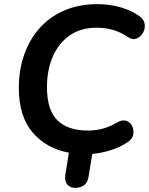

<svg xmlns="http://www.w3.org/2000/svg" viewBox="-20 -735 720 928"><path d="M343 173Q318 173 304.5 156Q291 139 296 108L313 3Q204 -17 137.5 -95Q71 -173 71 -310Q71 -396 96.5 -469.5Q122 -543 170.5 -598Q219 -653 290 -684Q361 -715 451 -715Q509 -715 562 -700Q615 -685 655 -656Q677 -640 679.5 -617.5Q682 -595 670.5 -575.5Q659 -556 640 -548.5Q621 -541 600 -555Q561 -581 524 -591Q487 -601 447 -601Q370 -601 316.5 -563.5Q263 -526 235 -461Q207 -396 207 -314Q207 -203 257.5 -153.5Q308 -104 405 -104Q442 -104 476 -113Q510 -122 546 -143Q571 -158 590.5 -151Q610 -144 619 -125Q628 -106 624 -84.5Q620 -63 597 -48Q560 -23 515 -9Q470 5 426 9L408 119Q404 147 386.5 160Q369 173 343 173Z"/></svg>

Font: Nunito
Style: Bold Italic
Weight: 700
Italic angle: -9°
Designer: Vernon Adams
Foundry: Vernon Adams
Version: Version 3.601; ttfautohint (v1.8.2.53-6de2)